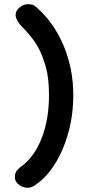

<svg xmlns="http://www.w3.org/2000/svg" viewBox="-20 -764 417 909"><path d="M50 74Q50 55 61 42.5Q72 30 80 24Q88 18 90 17Q148 -30 180 -117Q212 -204 212 -314Q212 -403 191.5 -466Q171 -529 144 -567Q117 -605 79 -643Q54 -670 54 -694Q54 -713 72.5 -728.5Q91 -744 111 -744Q126 -744 134 -741.5Q142 -739 151 -731Q234 -659 280.5 -549.5Q327 -440 327 -314Q327 -176 276.5 -58Q226 60 143 115Q126 125 111 125Q88 125 69 110Q50 95 50 74Z"/></svg>

Font: Mali
Style: Bold
Weight: 700
Designer: Kitiyaporn Chalermlarp | Katatrad Aksorn Co.,Ltd.
Foundry: Cadson Demak Co.,Ltd.
Version: Version 1.000; ttfautohint (v1.6)